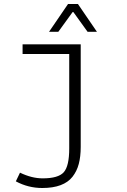

<svg xmlns="http://www.w3.org/2000/svg" viewBox="-20 -734 640 971"><path d="M228 -573.2 324.2 -713.9H374L470.2 -573.2H422.9L351.1 -672.9H347.2L274.9 -573.2ZM193.8 216.8Q122.6 216.8 60.1 183.1L81.1 139.2Q140.6 168 195.8 168Q274.9 168 302.5 137Q330.1 106 330.1 17.1V-460.9H94.2V-509.8H388.2V8.8Q388.2 58.1 378.4 95Q368.7 131.8 346.7 159.9Q324.7 188 286.4 202.4Q248 216.8 193.8 216.8Z"/></svg>

Font: Office Code Pro D Light
Style: Regular
Weight: 300
Designer: Nathan Rutzky & Paul D. Hunt
Foundry: Adobe Systems Incorporated
Version: Version 1.004;PS 001.004;hotconv 1.0.70;makeotf.lib2.5.58329